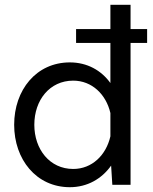

<svg xmlns="http://www.w3.org/2000/svg" viewBox="-20 -770 639 800"><path d="M593 -591V-649H524V-750H440V-649H297V-591H440V-424C402 -477 343 -510 271 -510C131 -510 39 -395 39 -250C39 -106 131 10 271 10C344 10 404 -25 443 -80L448 0H524V-591ZM285 -66C187 -66 123 -148 123 -250C123 -353 187 -434 285 -434C363 -434 422 -377 440 -299V-202C422 -123 363 -66 285 -66Z"/></svg>

Font: Oakes
Style: Regular
Weight: 400
Designer: Samuel Oakes
Foundry: Samuel Oakes
Version: Version 1.003;PS 001.003;hotconv 1.0.88;makeotf.lib2.5.64775